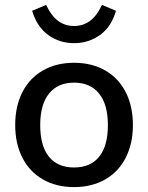

<svg xmlns="http://www.w3.org/2000/svg" viewBox="-20 -756 604 783"><path d="M42 -246Q42 -323 71.5 -380.5Q101 -438 155.5 -469Q210 -500 282 -500Q354 -500 408.5 -469Q463 -438 492.5 -380.5Q522 -323 522 -246Q522 -170 492.5 -112.5Q463 -55 408.5 -24Q354 7 282 7Q210 7 155.5 -24Q101 -55 71.5 -112.5Q42 -170 42 -246ZM420 -246Q420 -330 384 -374.5Q348 -419 282 -419Q216 -419 180 -374.5Q144 -330 144 -246Q144 -161 179.5 -117Q215 -73 282 -73Q349 -73 384.5 -117Q420 -161 420 -246ZM111 -712 168 -736Q190 -690 218 -670Q246 -650 282 -650Q318 -650 346 -670Q374 -690 396 -736L453 -712Q434 -646 387.5 -613Q341 -580 282 -580Q223 -580 177 -613Q131 -646 111 -712Z"/></svg>

Font: wassup Sans
Style: Medium
Weight: 600
Version: Version 2.001